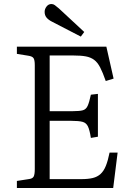

<svg xmlns="http://www.w3.org/2000/svg" viewBox="-20 -935 659 955"><path d="M64 0V-35L122 -44Q141 -46 147 -56Q153 -66 153 -94V-611Q153 -636 147 -645.5Q141 -655 120 -658L64 -667V-703H509L545 -544L506 -532Q491 -575 478 -600Q465 -625 448 -637.5Q431 -650 407 -654.5Q383 -659 346 -659H227V-382H342Q376 -382 392 -386.5Q408 -391 416 -408.5Q424 -426 432 -464L467 -468V-255L432 -249Q426 -288 417.5 -306Q409 -324 390.5 -329Q372 -334 335 -334H227V-44H383Q418 -44 441 -49.5Q464 -55 480 -69.5Q496 -84 506.5 -110Q517 -136 525 -176H565L543 0ZM382 -753 239 -827Q221 -836 211.5 -847.5Q202 -859 202 -876Q202 -890 211.5 -902.5Q221 -915 236 -915Q245 -915 252.5 -909.5Q260 -904 273 -893L399 -776Z"/></svg>

Font: Literata 18pt Light
Style: Regular
Weight: 300
Designer: Latin by Veronika Burian and Jose Scaglione. Greek by Irene Vlachou. Cyrillic by Vera Evstafieva.
Foundry: TypeTogether
Version: Version 3.103;gftools[0.9.29]